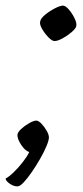

<svg xmlns="http://www.w3.org/2000/svg" viewBox="-57 -544 294 683"><path d="M5 119Q-9 119 -23 109Q-37 99 -37 91Q-25 85 -8 68.5Q9 52 24.5 32Q40 12 47 -3Q32 -8 18.5 -28.5Q5 -49 5 -63Q5 -73 18 -85Q31 -97 47 -106Q63 -115 72 -115Q80 -115 90.5 -104Q101 -93 109 -79Q117 -65 117 -55Q117 -45 108.5 -24.5Q100 -4 86 20.5Q72 45 56.5 67.5Q41 90 27.5 104.5Q14 119 5 119ZM137 -398Q128 -398 115 -411.5Q102 -425 92.5 -441.5Q83 -458 86 -468Q88 -479 104 -492Q120 -505 138.5 -514.5Q157 -524 167 -524Q176 -524 188 -510Q200 -496 208.5 -478.5Q217 -461 214 -450Q212 -442 197.5 -429.5Q183 -417 165.5 -407.5Q148 -398 137 -398Z"/></svg>

Font: Texturina Extralight
Style: Italic
Weight: 200
Italic angle: -11°
Designer: Guillermo Torres Carreño
Foundry: Omnibus-Type
Version: Version 1.002; ttfautohint (v1.8.3)